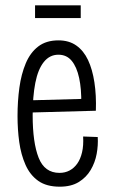

<svg xmlns="http://www.w3.org/2000/svg" viewBox="-20 -692 424 723"><path d="M205 11Q155 11 124 -11Q93 -33 76 -71.5Q59 -110 52.5 -157Q46 -204 46 -255Q46 -311 53 -362Q60 -413 77 -453.5Q94 -494 124 -517Q154 -540 200 -540Q240 -540 267.5 -520.5Q295 -501 311.5 -466Q328 -431 335.5 -382Q343 -333 341 -275L84 -268V-314L306 -320L286 -301Q287 -357 278 -398.5Q269 -440 250 -463Q231 -486 200 -486Q167 -486 145 -458.5Q123 -431 113 -380Q103 -329 103 -258Q103 -155 125.5 -98Q148 -41 204 -41Q225 -41 242 -50Q259 -59 271 -76Q283 -93 289 -118.5Q295 -144 293 -178L348 -176Q350 -145 344 -112.5Q338 -80 321.5 -52Q305 -24 276.5 -6.5Q248 11 205 11ZM112 -624V-672H284V-624Z"/></svg>

Font: Bricolage Grotesque 24pt Condensed ExtraLight
Style: Regular
Weight: 250
Width: 3
Designer: Mathieu Triay
Foundry: Atelier Triay
Version: Version 1.001;gftools[0.9.33.dev8+g029e19f]